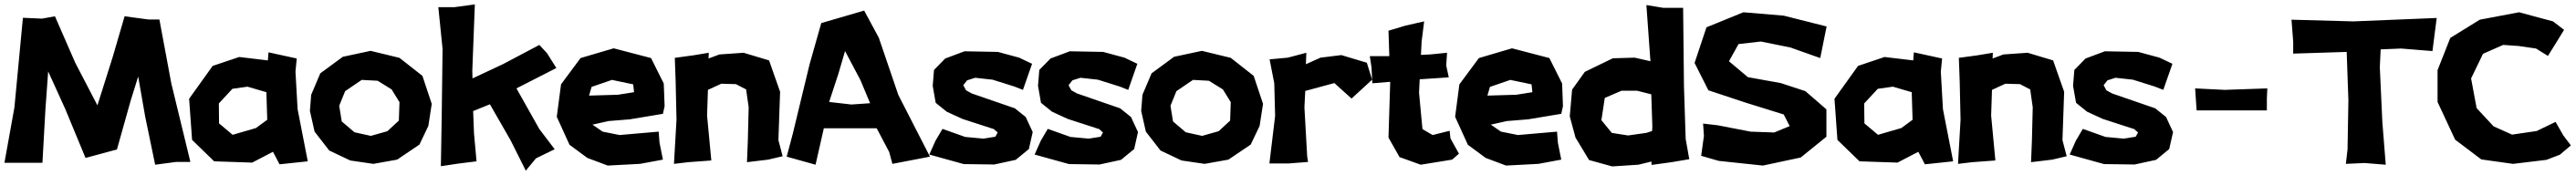

<svg xmlns="http://www.w3.org/2000/svg" viewBox="-38 -743 11851 806"><path d="M67.4 -661.1 28.3 -248 -17.6 6.8H157.2L170.9 -238.3L183.6 -414.1L261.7 -242.2L355.5 -15.6L500 -54.7L562.5 -277.3L597.7 -390.6L629.9 -206.1L675.8 15.6L771.5 2.9H837.9L750 -359.4L695.3 -653.3H644.5L535.2 -668L480.5 -480.5L410.2 -257.8L308.6 -453.1L214.8 -668L155.3 -657.2Z M1194.3 -464.8 1062.5 -480.5 940.4 -439.5 832 -288.1 845.7 -98.6 947.3 0 1122.1 5.9 1217.8 -43.9 1248 13.7 1377.9 0 1331.1 -240.2 1321.3 -413.1 1327.1 -473.6 1197.3 -502ZM1031.2 -334 1100.6 -343.8 1187.5 -318.4 1191.4 -191.4 1139.6 -153.3 1032.2 -122.1 969.7 -174.8 968.8 -266.6Z M1679.7 11.7 1789.1 -7.8 1891.6 -77.1 1932.6 -163.1 1948.2 -264.6 1905.3 -393.6 1799.8 -476.6 1667 -508.8 1539.1 -481.4 1435.5 -405.3 1393.6 -306.6 1387.7 -232.4 1409.2 -136.7 1476.6 -49.8 1573.2 -3.9ZM1626 -375 1699.2 -371.1 1763.7 -331.1 1799.8 -272.5 1796.9 -187.5 1744.1 -138.7 1668 -117.2 1592.8 -133.8 1534.2 -183.6 1522.5 -255.9 1549.8 -323.2Z M1978.5 -710 1998 -517.6 1994.1 -209 1990.2 22.5 2068.4 10.7 2154.3 0 2142.6 -128.9 2138.7 -231.4 2215.8 -262.7 2310.5 -97.7 2380.9 43 2427.7 -13.7 2513.7 -55.7 2443.4 -148.4 2337.9 -335.9 2521.5 -429.7 2478.5 -498 2443.4 -536.1 2275.4 -447.3 2135.7 -381.8 2134.8 -417 2146.5 -722.7 2052.7 -710Z M3011.7 -218.8 3019.5 -253.9 3015.6 -358.4 2957 -475.6 2785.2 -520.5 2632.8 -475.6 2543 -354.5 2523.4 -205.1 2582 -76.2 2664.1 -15.6 2757.8 19.5 2906.2 11.7 3011.7 -7.8 2996.1 -85.9 2992.2 -136.7 2812.5 -121.1 2734.4 -136.7 2687.5 -168.9 2761.7 -185.5 2859.4 -193.4ZM2878.9 -318.4 2804.7 -306.6 2671.9 -302.7 2683.6 -342.8 2777.3 -375 2875 -354.5Z M3066.4 -476.6 3070.3 -367.2 3074.2 -191.4 3062.5 11.7 3128.9 3.9 3234.4 -3.9 3214.8 -210.9 3218.8 -329.1 3280.3 -357.4 3347.7 -355.5 3394.5 -331.1 3406.2 -249 3402.3 -93.8 3398.4 3.9 3496.1 -7.8 3562.5 -23.4 3543 -97.7 3550.8 -320.3 3500 -464.8 3382.8 -500 3271.5 -492.2 3221.7 -473.6 3222.7 -500 3152.3 -488.3Z M3819.3 -404.3 3849.6 -507.8 3920.9 -373 3964.8 -267.6 3878.9 -261.7 3776.4 -273.4ZM3581.1 -21.5 3713.9 15.6 3752 -152.3H3995.1L4052.7 -43L4067.4 11.7L4240.2 -21.5L4094.7 -305.7L4004.9 -569.3L3937.5 -694.3L3740.2 -636.7L3686.5 -447.3L3609.4 -127.9Z M4650.4 -477.5 4552.7 -503.9 4399.4 -506.8 4310.5 -473.6 4258.8 -420.9 4252.9 -347.7 4266.6 -269.5 4317.4 -228.5 4389.6 -195.3 4534.2 -148.4 4551.8 -132.8 4541 -113.3 4486.3 -104.5 4402.3 -112.3 4297.9 -149.4 4265.6 -94.7 4237.3 -31.2 4395.5 12.7 4536.1 14.6 4634.8 -6.8 4695.3 -56.6 4712.9 -134.8 4680.7 -204.1 4630.9 -244.1 4432.6 -312.5 4406.2 -327.1 4393.6 -350.6 4411.1 -373 4448.2 -384.8 4528.3 -376 4627.9 -344.7 4668 -329.1 4710 -449.2Z M5134.8 -477.5 5037.1 -503.9 4883.8 -506.8 4794.9 -473.6 4743.2 -420.9 4737.3 -347.7 4751 -269.5 4801.8 -228.5 4874 -195.3 5018.6 -148.4 5036.1 -132.8 5025.4 -113.3 4970.7 -104.5 4886.7 -112.3 4782.2 -149.4 4750 -94.7 4721.7 -31.2 4879.9 12.7 5020.5 14.6 5119.1 -6.8 5179.7 -56.6 5197.3 -134.8 5165 -204.1 5115.2 -244.1 4917 -312.5 4890.6 -327.1 4877.9 -350.6 4895.5 -373 4932.6 -384.8 5012.7 -376 5112.3 -344.7 5152.3 -329.1 5194.3 -449.2Z M5503.9 11.7 5613.3 -7.8 5715.8 -77.1 5756.8 -163.1 5772.5 -264.6 5729.5 -393.6 5624 -476.6 5491.2 -508.8 5363.3 -481.4 5259.8 -405.3 5217.8 -306.6 5211.9 -232.4 5233.4 -136.7 5300.8 -49.8 5397.5 -3.9ZM5450.2 -375 5523.4 -371.1 5587.9 -331.1 5624 -272.5 5621.1 -187.5 5568.4 -138.7 5492.2 -117.2 5417 -133.8 5358.4 -183.6 5346.7 -255.9 5374 -323.2Z M5802.7 -469.7 5824.2 -359.4 5828.1 -209 5801.8 9.8H5890.6L5979.5 2.9L5975.6 -23.4L5962.9 -249L5966.8 -324.2L6100.6 -360.4L6179.7 -289.1L6274.4 -376L6250 -454.1L6132.8 -489.3L6037.1 -477.5L5969.7 -447.3L5971.7 -500L5886.7 -477.5Z M6513.7 -644.5 6427.7 -625 6349.6 -601.6 6353.5 -484.4H6263.7L6271.5 -433.6L6275.4 -359.4L6357.4 -366.2V-359.4L6349.6 -109.4L6400.4 -19.5L6498 15.6L6642.6 -7.8L6673.8 -35.2L6634.8 -105.5L6630.9 -140.6L6552.7 -121.1L6505.9 -148.4L6490.2 -316.4L6493.2 -377.9L6509.8 -378.9L6627 -386.7L6615.2 -441.4L6619.1 -500L6541 -492.2L6499 -490.2L6502 -550.8Z M7144.5 -218.8 7152.3 -253.9 7148.4 -358.4 7089.8 -475.6 6918 -520.5 6765.6 -475.6 6675.8 -354.5 6656.2 -205.1 6714.8 -76.2 6796.9 -15.6 6890.6 19.5 7039.1 11.7 7144.5 -7.8 7128.9 -85.9 7125 -136.7 6945.3 -121.1 6867.2 -136.7 6820.3 -168.9 6894.5 -185.5 6992.2 -193.4ZM7011.7 -318.4 6937.5 -306.6 6804.7 -302.7 6816.4 -342.8 6910.2 -375 7007.8 -354.5Z M7536.1 -719.7 7554.7 -460.9 7482.4 -477.5 7381.8 -474.6 7252.9 -412.1 7194.3 -330.1 7183.6 -207 7210 -109.4 7272.5 -5.9 7378.9 23.4 7499 15.6 7559.6 1V16.6L7652.3 3.9L7733.4 -9.8L7716.8 -103.5L7709 -344.7L7705.1 -707H7613.3ZM7563.5 -161.1 7562.5 -139.6 7535.2 -130.9 7452.1 -119.1 7377 -130.9 7329.1 -189.5 7344.7 -292 7421.9 -325.2H7493.2L7558.6 -308.6Z M8365.2 -621.1 8168 -670.9 7982.4 -686.5 7812.5 -617.2 7757.8 -453.1 7821.3 -327.1 7995.1 -269.5 8168 -215.8 8195.3 -162.1 8124 -132.8 8015.6 -136.7 7864.3 -166 7796.9 -173.8 7800.8 -117.2 7788.1 -25.4 7869.1 -2 8072.3 19.5 8246.1 -17.6 8364.3 -113.3V-239.3L8267.6 -323.2L8154.3 -360.4L8002.9 -387.7L7916 -460.9L7960 -540L8062.5 -551.8L8198.2 -524.4L8335.9 -475.6Z M8763.7 -464.8 8631.8 -480.5 8509.8 -439.5 8401.4 -288.1 8415 -98.6 8516.6 0 8691.4 5.9 8787.1 -43.9 8817.4 13.7 8947.3 0 8900.4 -240.2 8890.6 -413.1 8896.5 -473.6 8766.6 -502ZM8600.6 -334 8669.9 -343.8 8756.8 -318.4 8760.7 -191.4 8709 -153.3 8601.6 -122.1 8539.1 -174.8 8538.1 -266.6Z M8973.6 -476.6 8977.5 -367.2 8981.4 -191.4 8969.7 11.7 9036.1 3.9 9141.6 -3.9 9122.1 -210.9 9126 -329.1 9187.5 -357.4 9254.9 -355.5 9301.8 -331.1 9313.5 -249 9309.6 -93.8 9305.7 3.9 9403.3 -7.8 9469.7 -23.4 9450.2 -97.7 9458 -320.3 9407.2 -464.8 9290 -500 9178.7 -492.2 9128.9 -473.6 9129.9 -500 9059.6 -488.3Z M9896.5 -477.5 9798.8 -503.9 9645.5 -506.8 9556.6 -473.6 9504.9 -420.9 9499 -347.7 9512.7 -269.5 9563.5 -228.5 9635.7 -195.3 9780.3 -148.4 9797.9 -132.8 9787.1 -113.3 9732.4 -104.5 9648.4 -112.3 9543.9 -149.4 9511.7 -94.7 9483.4 -31.2 9641.6 12.7 9782.2 14.6 9880.9 -6.8 9941.4 -56.6 9959 -134.8 9926.8 -204.1 9877 -244.1 9678.7 -312.5 9652.3 -327.1 9639.6 -350.6 9657.2 -373 9694.3 -384.8 9774.4 -376 9874 -344.7 9914.1 -329.1 9956.1 -449.2Z M10060.5 -335.9 10067.4 -234.4H10390.6V-288.1L10392.6 -335.9L10196.3 -329.1Z M10503.9 -652.3 10511.7 -550.8V-496.1L10757.8 -503.9L10765.6 -281.2L10761.7 -54.7L10753.9 11.7L10839.8 7.8L10937.5 15.6L10921.9 -179.7L10910.2 -433.6L10914.1 -515.6L11007.8 -519.5L11152.3 -507.8L11171.9 -660.2L10789.1 -644.5Z M11757.8 -605.5 11707 -644.5 11550.8 -686.5 11370.1 -652.3 11234.4 -568.4 11175.8 -419.9V-273.4L11256.8 -99.6L11377 -8.8L11523.4 11.7L11676.8 -6.8L11738.3 -30.3L11789.1 -73.2L11753.9 -120.1L11718.8 -181.6L11631.8 -139.6L11518.6 -123L11433.6 -161.1L11355.5 -245.1L11330.1 -381.8L11384.8 -495.1L11477.5 -536.1L11548.8 -531.2L11628.9 -519.5L11683.6 -485.4L11726.6 -554.7Z"/></svg>

Font: MaokenAssortedSans-TC
Style: Regular
Weight: 500
Version: Version 0.83